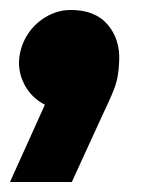

<svg xmlns="http://www.w3.org/2000/svg" viewBox="-30 -208 316 385"><path d="M-10 157 60 2Q35 -11 21.5 -34Q8 -57 8 -83Q9 -111 23 -135Q37 -159 61 -173.5Q85 -188 112 -188Q161 -188 186 -158.5Q211 -129 209 -86Q208 -53 199 -30Q190 -7 174 26L114 157Z"/></svg>

Font: MuseoModerno Thin ExtraBold
Style: Italic
Weight: 800
Italic angle: -9°
Version: Version 1.003